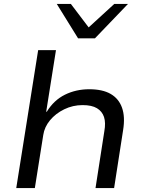

<svg xmlns="http://www.w3.org/2000/svg" viewBox="-20 -961 742 981"><path d="M63 0 175 -705H266L216 -390H219Q255 -449 311.5 -477Q368 -505 436 -505Q504 -505 545.5 -481Q587 -457 603.5 -410.5Q620 -364 609 -296L563 0H468L513 -290Q521 -334 511.5 -363Q502 -392 475.5 -408Q449 -424 402 -424Q352 -424 308 -402.5Q264 -381 235.5 -346.5Q207 -312 201 -271L158 0ZM379 -765 270 -941H342L433 -821L564 -941H634L465 -765Z"/></svg>

Font: Nunito Sans 7pt SemiExpanded
Style: Italic
Weight: 400
Width: 6
Italic angle: -9°
Designer: Vernon Adams
Foundry: Vernon Adams
Version: Version 3.101;gftools[0.9.27]